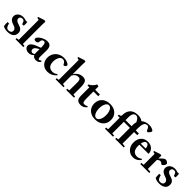

<svg xmlns="http://www.w3.org/2000/svg" viewBox="441 -2410 4103 4103"><g transform="rotate(45 2492.5 -358.0)"><path d="M184.6 11.2Q96.2 11.2 45.9 -22.9Q38.1 -56.6 38.1 -139.2L82 -140.1Q93.8 -84.5 114.7 -55.2Q135.7 -25.9 177.2 -25.9Q214.4 -25.9 237.3 -44.2Q260.3 -62.5 260.3 -94.2Q260.3 -158.7 169.4 -184.1Q110.8 -200.7 75.2 -234.1Q39.6 -267.6 39.6 -316.4Q39.6 -376 85.9 -415Q132.3 -454.1 204.6 -454.1Q237.3 -454.1 272.9 -441.4Q304.2 -430.7 336.4 -438.5Q341.3 -406.2 341.3 -372.6Q341.3 -350.6 337.4 -329.6L292 -326.2Q278.3 -375.5 262.5 -396.2Q246.6 -417 213.4 -417Q183.1 -417 164.3 -400.4Q145.5 -383.8 145.5 -356.4Q145.5 -294.4 242.7 -269.5Q306.6 -252.9 337.9 -221.2Q369.1 -189.5 369.1 -134.8Q369.1 -66.4 319.8 -27.6Q270.5 11.2 184.6 11.2Z M418.5 0V-33.2L475.6 -39.6V-641.1L424.3 -653.8V-679.2L565.9 -726.1L604.5 -716.3Q600.6 -676.3 600.6 -629.4V-39.6L656.2 -33.2V0Z M821.8 11.2Q769 11.2 732.9 -17.1Q696.8 -45.4 696.8 -86.9Q696.8 -124.5 729.7 -157.2Q762.7 -189.9 825.2 -213.9L932.6 -255.9Q932.6 -337.9 920.7 -369.9Q908.7 -401.9 877.4 -401.9Q848.1 -401.9 832 -379.6Q815.9 -357.4 815.9 -316.9Q815.9 -295.9 797.6 -283.7Q779.3 -271.5 748 -271.5Q703.1 -271.5 703.1 -310.5Q703.1 -338.4 740 -372.3Q776.9 -406.2 830.1 -429.7Q883.3 -453.1 926.8 -453.1Q997.1 -453.1 1027.3 -417Q1057.6 -380.9 1057.6 -296.9Q1057.6 -295.9 1054.7 -105.5Q1054.2 -80.6 1061.5 -62.3Q1068.8 -43.9 1083.5 -43.9Q1102.5 -43.9 1129.9 -67.9L1150.4 -51.3Q1118.2 11.2 1043 11.2Q968.8 11.2 941.9 -43.9Q893.1 11.2 821.8 11.2ZM823.7 -106Q823.7 -80.1 839.6 -63Q855.5 -45.9 879.9 -45.9Q907.2 -45.9 933.1 -69.3Q929.7 -85.4 930.2 -105Q932.1 -176.3 932.6 -211.9L913.1 -202.6Q867.2 -181.2 845.5 -157.7Q823.7 -134.3 823.7 -106Z M1391.1 11.2Q1293.9 11.2 1235.1 -49.6Q1176.3 -110.4 1176.3 -205.1Q1176.3 -252.9 1193.8 -297.4Q1211.4 -341.8 1243.4 -376.5Q1275.4 -411.1 1325.4 -432.1Q1375.5 -453.1 1435.5 -453.1Q1488.3 -453.1 1530 -436.3Q1571.8 -419.4 1591.8 -398.4Q1595.2 -390.6 1595.2 -381.8Q1595.2 -360.8 1577.6 -346.7Q1560.1 -332.5 1543 -332.5Q1531.2 -332.5 1527.3 -341.3Q1494.1 -416 1434.6 -416Q1407.2 -416 1385.3 -399.4Q1363.3 -382.8 1350.1 -355.5Q1336.9 -328.1 1329.8 -295.7Q1322.8 -263.2 1322.8 -229.5Q1322.8 -149.4 1359.9 -107.2Q1397 -64.9 1465.8 -64.9Q1502.9 -64.9 1528.3 -75.7Q1553.7 -86.4 1577.6 -107.4L1596.2 -87.4Q1510.3 11.2 1391.1 11.2Z M1629.9 0V-33.2L1686 -39.6V-641.1L1635.7 -653.8V-679.2L1776.4 -726.1L1814.9 -716.3Q1811 -676.3 1811 -629.4V-332.5Q1878.4 -453.1 2010.3 -453.1Q2039.6 -453.1 2061 -443.8Q2082.5 -434.6 2095.7 -418.2Q2108.9 -401.9 2116.7 -375.5Q2124.5 -349.1 2127.4 -319.6Q2130.4 -290 2130.4 -249.5Q2130.4 -107.9 2128.9 -39.6L2185.5 -33.2V0H1948.2V-33.2L2003.9 -39.6Q2005.4 -269.5 2005.4 -275.9Q2005.4 -303.2 2003.2 -320.6Q2001 -337.9 1994.1 -353Q1987.3 -368.2 1973.6 -375.2Q1960 -382.3 1938 -382.3Q1896 -382.3 1865.2 -360.6Q1834.5 -338.9 1811 -292V-39.6L1867.7 -33.2V0Z M2393.6 11.7Q2324.7 11.7 2293 -22Q2275.9 -40.5 2268.1 -67.1Q2260.3 -93.8 2260.3 -141.6V-388.7H2205.1V-422.9Q2244.6 -434.1 2282.7 -474.4Q2320.8 -514.6 2335.4 -553.2L2385.3 -538.1V-439.9H2528.8V-388.7H2385.3V-176.3Q2385.3 -103 2399.4 -74.7Q2409.7 -54.7 2442.4 -54.7Q2484.4 -54.7 2516.6 -79.1L2534.2 -60.5Q2478 11.7 2393.6 11.7Z M3013.2 -51.8Q2944.3 11.7 2830.1 11.7Q2715.8 11.7 2647 -51.8Q2578.1 -115.2 2578.1 -220.7Q2578.1 -326.2 2647 -389.6Q2715.8 -453.1 2830.1 -453.1Q2944.3 -453.1 3013.2 -389.6Q3082 -326.2 3082 -220.7Q3082 -115.2 3013.2 -51.8ZM2830.1 -25.4Q2875 -25.4 2905.3 -81.1Q2935.5 -136.7 2935.5 -220.7Q2935.5 -304.7 2905.3 -360.4Q2875 -416 2830.1 -416Q2784.7 -416 2754.6 -360.4Q2724.6 -304.7 2724.6 -220.7Q2724.6 -136.7 2754.6 -81.1Q2784.7 -25.4 2830.1 -25.4Z M3122.1 0V-33.2L3178.2 -39.6V-388.7H3119.1V-422.9Q3152.3 -422.9 3165.3 -433.1Q3178.2 -443.4 3178.2 -470.2Q3178.2 -521 3192.1 -563.2Q3206.1 -605.5 3233.9 -637.9Q3261.7 -670.4 3307.4 -688.7Q3353 -707 3412.1 -707Q3507.8 -707 3558.6 -663.6Q3627.4 -726.6 3738.8 -726.6Q3796.9 -726.6 3835.9 -707.5Q3875 -688.5 3875 -669.4Q3875 -653.3 3851.6 -622.3Q3828.1 -591.3 3812 -591.3Q3788.1 -591.3 3781.2 -611.3Q3775.9 -627.9 3770.3 -640.6Q3764.6 -653.3 3756.1 -666Q3747.6 -678.7 3735.8 -685.8Q3724.1 -692.9 3710 -692.9Q3681.6 -692.9 3661.9 -679Q3642.1 -665 3631.6 -638.9Q3621.1 -612.8 3616.7 -581.1Q3612.3 -549.3 3612.3 -507.8V-439.9H3707V-388.7H3612.3V-40.5L3688.5 -33.2V0H3431.2V-33.2L3485.8 -39.6V-388.7H3303.2V-39.6L3363.3 -33.2V0ZM3303.2 -540.5V-439.9H3485.8V-483.9Q3485.8 -528.8 3499 -569.8Q3472.7 -627.4 3447.5 -650.4Q3422.4 -673.3 3392.6 -673.3Q3369.1 -673.3 3351.8 -662.4Q3334.5 -651.4 3325.4 -636.2Q3316.4 -621.1 3311 -600.8Q3305.7 -580.6 3304.4 -566.9Q3303.2 -553.2 3303.2 -540.5Z M3973.6 11.2Q3880.9 11.2 3820.3 -55.4Q3759.8 -122.1 3759.8 -224.1Q3759.8 -326.7 3817.1 -389.9Q3874.5 -453.1 3968.8 -453.1Q4054.2 -453.1 4106.9 -405Q4159.7 -356.9 4159.7 -278.3H3883.3Q3881.8 -258.8 3881.8 -238.3Q3881.8 -190.9 3893.1 -155.5Q3904.3 -120.1 3924.1 -100.1Q3943.8 -80.1 3968 -70.6Q3992.2 -61 4021.5 -61Q4080.6 -61 4130.9 -102.1L4150.9 -85Q4122.6 -41.5 4076.7 -15.1Q4030.8 11.2 3973.6 11.2ZM3964.4 -418.9Q3905.3 -418.9 3887.7 -314.9H4037.6Q4032.7 -366.2 4013.7 -392.6Q3994.6 -418.9 3964.4 -418.9Z M4189.5 0V-33.2L4252 -40V-368.2L4202.1 -380.9V-405.8L4343.8 -453.1L4381.8 -443.4Q4377.9 -401.9 4377.9 -356Q4432.6 -412.6 4465.3 -436Q4488.3 -453.1 4509.3 -453.1Q4534.2 -453.1 4561.3 -433.6Q4588.4 -414.1 4588.4 -393.1Q4588.4 -376 4564.2 -344Q4540 -312 4523.4 -312Q4513.2 -312 4499 -324.2Q4473.1 -347.7 4451.2 -347.7Q4415.5 -347.7 4377.9 -313V-41L4460.4 -33.2V0Z M4769.5 11.2Q4681.2 11.2 4630.9 -22.9Q4623 -56.6 4623 -139.2L4667 -140.1Q4678.7 -84.5 4699.7 -55.2Q4720.7 -25.9 4762.2 -25.9Q4799.3 -25.9 4822.3 -44.2Q4845.2 -62.5 4845.2 -94.2Q4845.2 -158.7 4754.4 -184.1Q4695.8 -200.7 4660.2 -234.1Q4624.5 -267.6 4624.5 -316.4Q4624.5 -376 4670.9 -415Q4717.3 -454.1 4789.6 -454.1Q4822.3 -454.1 4857.9 -441.4Q4889.2 -430.7 4921.4 -438.5Q4926.3 -406.2 4926.3 -372.6Q4926.3 -350.6 4922.4 -329.6L4877 -326.2Q4863.3 -375.5 4847.4 -396.2Q4831.5 -417 4798.3 -417Q4768.1 -417 4749.3 -400.4Q4730.5 -383.8 4730.5 -356.4Q4730.5 -294.4 4827.6 -269.5Q4891.6 -252.9 4922.9 -221.2Q4954.1 -189.5 4954.1 -134.8Q4954.1 -66.4 4904.8 -27.6Q4855.5 11.2 4769.5 11.2Z"/></g></svg>

Font: Elstob 10pt
Style: Bold
Weight: 700
Designer: Peter S. Baker
Version: Version 1.015